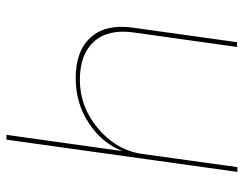

<svg xmlns="http://www.w3.org/2000/svg" viewBox="-102 -668 770 607"><g transform="rotate(-90 283.5 -365.0)"><path d="M160.2 -730 108.9 -363.8Q134.3 -428.2 197.3 -469.7Q260.3 -511.2 338.9 -511.2Q425.8 -511.2 468.5 -463.6Q511.2 -416 499 -330.1L453.1 -1H438L483.9 -328.1Q495.1 -408.7 455.1 -453.4Q415 -498 334 -498Q250 -498 182.9 -442.6Q115.7 -387.2 101.1 -310.1L58.1 0H43L145 -730Z"/></g></svg>

Font: Human Sans Thin
Style: Italic
Weight: 100
Italic angle: -8°
Designer: Tim Radville
Foundry: Continuum
Version: Version 1.000;FEAKit 1.0